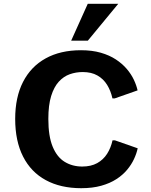

<svg xmlns="http://www.w3.org/2000/svg" viewBox="-20 -988 801 1018"><path d="M410.6 9.8Q301.3 9.8 222.7 -33Q144 -75.7 102.3 -158Q60.5 -240.2 60.5 -357.4Q60.5 -472.7 102.3 -554Q144 -635.3 222.2 -678.5Q300.3 -721.7 409.7 -721.7Q468.3 -721.7 514.2 -708.5Q560.1 -695.3 594.2 -672.9Q628.4 -650.4 652.1 -622.6Q675.8 -594.7 689.7 -565.2Q703.6 -535.6 709.5 -508.8L588.4 -466.3H576.2Q567.4 -506.3 547.9 -538.1Q528.3 -569.8 496.3 -587.9Q464.4 -606 418.5 -606Q382.8 -606 350.1 -594.5Q317.4 -583 291.7 -554.9Q266.1 -526.9 251.2 -478.8Q236.3 -430.7 236.3 -357.4Q236.3 -265.6 259.3 -210.2Q282.2 -154.8 323 -129.9Q363.8 -105 416 -105Q462.4 -105 495.1 -123Q527.8 -141.1 547.9 -172.6Q567.9 -204.1 576.7 -244.1H588.9L710 -201.7Q704.1 -173.8 690.4 -144.5Q676.8 -115.2 653.8 -87.6Q630.9 -60.1 596.9 -38.1Q563 -16.1 516.8 -3.2Q470.7 9.8 410.6 9.8ZM357.4 -772.5 445.3 -967.8H606.9L445.8 -772.5Z"/></svg>

Font: Comme
Style: Bold
Weight: 700
Version: Version 1.000;gftools[0.9.27]